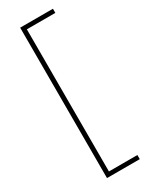

<svg xmlns="http://www.w3.org/2000/svg" viewBox="-225 -760 757 964"><g transform="rotate(-30 154.0 -278.0)"><path d="M275 158V134H110V-690H275V-714H85V158Z"/></g></svg>

Font: Noto Sans Ethiopic Condensed Thin
Style: Regular
Weight: 100
Width: 3
Designer: Monotype Design Team
Foundry: Monotype Imaging Inc.
Version: Version 2.102